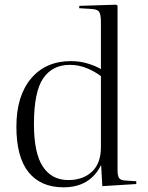

<svg xmlns="http://www.w3.org/2000/svg" viewBox="-20 -786 634 820"><path d="M251 14Q154 14 102 -50.5Q50 -115 50 -245Q50 -376 112.5 -450.5Q175 -525 283 -525Q320 -525 353.5 -515Q387 -505 411 -491V-691Q411 -725 403 -736Q395 -747 368 -748L318 -751L319 -761L476 -766L482 -762V-60Q482 -36 488.5 -26Q495 -16 515 -15L562 -12V0L417 9L412 -80H411Q364 14 251 14ZM272 -17Q334 -17 372.5 -52.5Q411 -88 411 -158V-461Q383 -482 349 -495.5Q315 -509 278 -509Q204 -509 164.5 -451.5Q125 -394 125 -256Q125 -132 163 -74.5Q201 -17 272 -17Z"/></svg>

Font: Literata 72pt Light
Style: Regular
Weight: 300
Designer: Latin by Veronika Burian and Jose Scaglione. Greek by Irene Vlachou. Cyrillic by Vera Evstafieva.
Foundry: TypeTogether
Version: Version 3.002